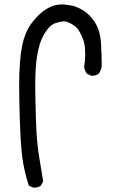

<svg xmlns="http://www.w3.org/2000/svg" viewBox="-20 -829 540 872"><path d="M137 23H131L111 14Q90 -49 81 -116Q72 -183 68 -360L67 -439Q67 -555 80.5 -621Q94 -687 129 -731Q191 -809 261 -809Q271 -809 299 -805Q327 -801 359 -781Q391 -761 413 -724.5Q435 -688 438.5 -636.5Q442 -585 442 -530Q440 -511 429 -495Q417 -485 400 -485H394L374 -495Q364 -509 362 -526Q367 -552 367 -580Q367 -589 365.5 -613.5Q364 -638 350 -668Q336 -698 322 -709Q291 -732 270 -732Q256 -732 230.5 -723.5Q205 -715 180.5 -673.5Q156 -632 147 -565Q140 -520 140 -437Q140 -395 143 -292.5Q146 -190 156 -128Q166 -66 176 -6L166 14Q154 23 137 23Z"/></svg>

Font: Xiaolai SC
Style: Regular
Weight: 400
Designer: Nozomi Seto 瀬戸のぞみ
Version: Version 3.11;December 4, 2020;FontCreator 13.0.0.2613 64-bit